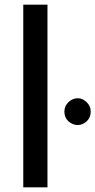

<svg xmlns="http://www.w3.org/2000/svg" viewBox="-20 -797 406 817"><path d="M79 -777H182V0H79ZM254 -322Q254 -346 271.5 -362.5Q289 -379 311 -379Q331 -379 348.5 -362.5Q366 -346 366 -322Q366 -296 348.5 -280.5Q331 -265 311 -265Q289 -265 271.5 -280.5Q254 -296 254 -322Z"/></svg>

Font: Josefin Sans Medium
Style: Regular
Weight: 500
Designer: Santiago Orozco
Foundry: Typemade
Version: Version 2.001